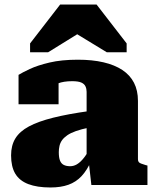

<svg xmlns="http://www.w3.org/2000/svg" viewBox="-20 -818 692 849"><path d="M375 -327V-254Q340 -247 316 -238.5Q292 -230 277 -219.5Q262 -209 254 -197.5Q246 -186 243 -172.5Q240 -159 240 -145Q240 -121 245.5 -107.5Q251 -94 262.5 -88.5Q274 -83 290 -83Q305 -83 318.5 -90.5Q332 -98 346 -114Q360 -130 375 -157L385 -110Q365 -65 340.5 -39Q316 -13 282.5 -1Q249 11 203 11Q144 11 105 -4Q66 -19 47.5 -50Q29 -81 29 -131Q29 -175 48 -206Q67 -237 108 -259Q149 -281 215 -297.5Q281 -314 375 -327ZM384 0 372 -106 363 -101V-412Q363 -425 358 -436Q353 -447 339.5 -453Q326 -459 299 -459Q261 -459 236 -449Q211 -439 203 -427Q192 -431 188.5 -438.5Q185 -446 190 -454.5Q195 -463 207 -468.5Q219 -474 239 -473V-357H62V-487Q78 -497 112 -513Q146 -529 199 -541.5Q252 -554 324 -554Q388 -554 437.5 -542.5Q487 -531 521 -508.5Q555 -486 572.5 -452Q590 -418 590 -372V-114Q590 -106 593.5 -101.5Q597 -97 604.5 -94.5Q612 -92 624 -88L632 -86V0ZM407 -798H246L113 -626V-587H193L369 -696H273L452 -587H540V-626Z"/></svg>

Font: Roboto Serif Black
Style: Regular
Weight: 900
Designer: Greg Gazdowicz
Foundry: Commercial Type
Version: Version 1.008